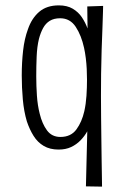

<svg xmlns="http://www.w3.org/2000/svg" viewBox="-20 -548 462 715"><path d="M61 -267Q61 -315 66 -359.5Q71 -404 84 -439Q98 -480 126 -504Q154 -528 199 -528Q230 -528 251 -515.5Q272 -503 285 -483.5Q298 -464 306 -442L305 -524L364 -526Q364 -526 363.5 -503.5Q363 -481 361.5 -444Q360 -407 358.5 -362.5Q357 -318 356.5 -273Q356 -228 356 -190Q356 -152 356.5 -110.5Q357 -69 357.5 -27.5Q358 14 358.5 50Q359 86 359.5 111.5Q360 137 360 147L300 146L305 -59Q295 -41 280 -25.5Q265 -10 245 -0.5Q225 9 198 9Q166 9 143 -4.5Q120 -18 105 -42Q90 -66 80 -96Q69 -133 65 -177.5Q61 -222 61 -267ZM115 -264Q115 -228 117.5 -191.5Q120 -155 128 -124Q137 -87 155 -62.5Q173 -38 205 -38Q244 -38 264.5 -66Q285 -94 294 -134Q300 -161 302 -191.5Q304 -222 304 -251Q304 -271 303 -291Q302 -311 299.5 -331.5Q297 -352 293 -370Q283 -416 262 -448Q241 -480 204 -480Q181 -480 165.5 -470.5Q150 -461 140.5 -443.5Q131 -426 125 -403Q118 -374 116.5 -337.5Q115 -301 115 -264Z"/></svg>

Font: Truculenta Light
Style: Regular
Weight: 300
Version: Version 1.002